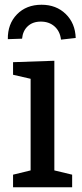

<svg xmlns="http://www.w3.org/2000/svg" viewBox="-20 -789 345 809"><path d="M209 -533V-71L284 -53V0H35V-53L109 -71V-457L35 -474V-527ZM299 -629 237 -622Q233 -657 210 -677.5Q187 -698 152 -698Q118 -698 97 -678.5Q76 -659 73 -626L13 -624Q12 -688 51.5 -728.5Q91 -769 155 -769Q217 -769 257 -730Q297 -691 299 -629Z"/></svg>

Font: Bitter Pro Medium
Style: Regular
Weight: 500
Designer: Sol Matas, and Bitter project Authors
Foundry: Sol Matas
Version: Version 1.010